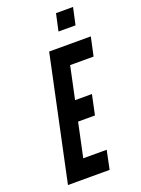

<svg xmlns="http://www.w3.org/2000/svg" viewBox="-170 -997 783 1070"><g transform="rotate(-20 221.5 -461.5)"><path d="M40 0H287L310 -111H171L214 -313H314L339 -431H239L280 -624H419L443 -735H196ZM283 -822H384L406 -923H305Z"/></g></svg>

Font: League Gothic
Style: Italic
Weight: 400
Designer: The League of Moveable Type
Version: Version 1.600; ttfautohint (v1.8.3)